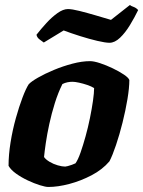

<svg xmlns="http://www.w3.org/2000/svg" viewBox="-20 -743 569 763"><path d="M172 0Q161 0 138.5 -7Q116 -14 90.5 -26Q65 -38 44 -53Q23 -68 14 -84Q14 -128 22 -177.5Q30 -227 43 -273.5Q56 -320 69.5 -355.5Q83 -391 94 -408Q104 -419 131 -434.5Q158 -450 194 -465Q230 -480 268 -490Q306 -500 338 -500Q353 -500 377.5 -492Q402 -484 428 -471.5Q454 -459 472.5 -446.5Q491 -434 494 -425Q494 -394 486.5 -349Q479 -304 467 -256Q455 -208 441 -166.5Q427 -125 415 -102Q387 -69 344 -46.5Q301 -24 255.5 -12Q210 0 172 0ZM239 -81Q242 -81 249.5 -83Q257 -85 265.5 -88Q274 -91 280 -94Q290 -108 300 -136.5Q310 -165 320 -201Q330 -237 337.5 -274Q345 -311 349.5 -342.5Q354 -374 354 -393Q343 -400 326.5 -405.5Q310 -411 294 -414.5Q278 -418 268 -418Q258 -418 248 -416Q238 -414 228 -409Q211 -375 198 -333.5Q185 -292 176 -250.5Q167 -209 162 -174.5Q157 -140 155 -119Q162 -109 177 -100Q192 -91 209.5 -86Q227 -81 239 -81ZM415 -573Q399 -573 367 -580.5Q335 -588 298.5 -599.5Q262 -611 233 -622L154 -574Q147 -579 137 -586.5Q127 -594 125 -605Q143 -628 164.5 -651.5Q186 -675 208.5 -691Q231 -707 250 -707Q266 -707 296 -699.5Q326 -692 360 -682Q394 -672 421 -664L496 -723Q501 -719 511 -715.5Q521 -712 529 -703Q515 -674 496.5 -643.5Q478 -613 457 -593Q436 -573 415 -573Z"/></svg>

Font: Texturina 12pt Black
Style: Italic
Weight: 900
Italic angle: -11°
Designer: Guillermo Torres Carreño
Foundry: Omnibus-Type
Version: Version 1.002